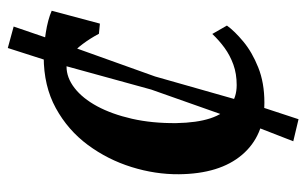

<svg xmlns="http://www.w3.org/2000/svg" viewBox="-166 -522 785 492"><g transform="rotate(-90 226.0 -275.5)"><path d="M209.5 10Q124.5 10 75.8 -47.2Q27 -104.5 26 -209Q25.5 -269.5 44.5 -330.5Q63.5 -391.5 101.2 -442.5Q139 -493.5 195.5 -524.5Q252 -555.5 327 -555.5Q355 -555.5 388.5 -550.2Q422 -545 445 -535L412 -411.5L386 -414Q374 -436.5 360 -455.2Q346 -474 331.2 -485.5Q316.5 -497 302 -497Q273.5 -497 247 -476.5Q220.5 -456 200.2 -418.5Q180 -381 168.2 -329.5Q156.5 -278 157 -216Q158 -163 169.2 -128.8Q180.5 -94.5 201.8 -77.8Q223 -61 254.5 -61Q283.5 -61 307 -69.5Q330.5 -78 349.8 -92Q369 -106 385.5 -123.5L407 -86Q393 -66.5 366 -44Q339 -21.5 299.8 -5.8Q260.5 10 209.5 10ZM167 97.5 110.5 84 153.5 -26.5 243 -280 311.5 -529 349.5 -647.5 404.5 -632.5 366 -520 276.5 -270 204 -15Z"/></g></svg>

Font: Merriweather 48pt SemiBold
Style: Italic
Weight: 600
Italic angle: -7.8°
Designer: Eben Sorkin
Foundry: Eben Sorkin
Version: Version 2.101